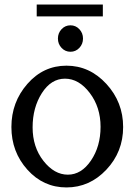

<svg xmlns="http://www.w3.org/2000/svg" viewBox="-20 -803 590 842"><path d="M431 -783V-731H141V-783ZM250 -593Q234 -610 234 -634Q234 -658 250 -675Q266 -692 289 -692Q312 -692 328 -675Q344 -658 344 -634Q344 -610 328 -593Q312 -576 289 -576Q266 -576 250 -593ZM271.5 19Q170 19 100 -59Q30 -137 30 -246Q30 -355 100 -435Q170 -515 271.5 -515Q373 -515 446.5 -435Q520 -355 520 -246Q520 -137 446.5 -59Q373 19 271.5 19ZM421 -247Q421 -333 373.5 -395.5Q326 -458 265 -458Q204 -458 163.5 -394.5Q123 -331 123 -244.5Q123 -158 170.5 -97.5Q218 -37 277.5 -37Q337 -37 379 -99Q421 -161 421 -247Z"/></svg>

Font: Sawarabi Mincho
Style: Regular
Weight: 400
Version: Version 1.00